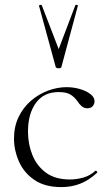

<svg xmlns="http://www.w3.org/2000/svg" viewBox="-20 -750 447 782"><path d="M230 12Q162 12 119.5 -17.5Q77 -47 57 -92.5Q37 -138 37 -185Q37 -235 56 -274Q75 -313 106.5 -340Q138 -367 176 -381Q214 -395 251 -395Q279 -395 305 -387.5Q331 -380 348 -367Q365 -354 365 -338Q365 -326 357.5 -317.5Q350 -309 336 -309Q322 -309 312 -318Q302 -327 296 -337Q284 -354 267.5 -364.5Q251 -375 219 -375Q158 -375 126 -330.5Q94 -286 94 -214Q94 -163 112 -118.5Q130 -74 167.5 -46.5Q205 -19 265 -19Q291 -19 318.5 -26.5Q346 -34 368 -54Q371 -56 374.5 -52Q378 -48 375 -46Q341 -15 306 -1.5Q271 12 230 12ZM139 -726Q138 -729 143.5 -730Q149 -731 150 -729L219 -550L287 -729Q288 -731 293.5 -730Q299 -729 297 -726L230 -477Q229 -472 219 -472Q209 -472 207 -477Z"/></svg>

Font: Cormorant Garamond Light Light
Style: Regular
Weight: 300
Version: Version 4.001